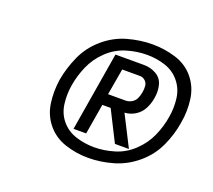

<svg xmlns="http://www.w3.org/2000/svg" viewBox="-85 -985 746 671"><g transform="rotate(20 288.0 -649.0)"><path d="M300 -424Q346 -424 392.5 -437.5Q439 -451 477.5 -483.5Q516 -516 536.5 -560.5Q557 -605 564 -651Q572 -695 566 -739Q560 -783 533 -815.5Q506 -848 464 -861Q422 -874 378 -874Q332 -874 285.5 -861Q239 -848 200.5 -815Q162 -782 142 -737.5Q122 -693 114 -648Q107 -603 113 -559.5Q119 -516 146 -483.5Q173 -451 214.5 -437.5Q256 -424 300 -424ZM307 -466Q272 -466 239 -476.5Q206 -487 184.5 -512.5Q163 -538 158.5 -573Q154 -608 160 -643Q166 -680 182 -716.5Q198 -753 228 -781.5Q258 -810 296 -821.5Q334 -833 372 -833Q407 -833 439.5 -822.5Q472 -812 493.5 -786Q515 -760 519.5 -725.5Q524 -691 518 -656Q512 -618 496 -582Q480 -546 450 -517.5Q420 -489 382 -477.5Q344 -466 307 -466ZM218 -502H265L284 -615H315L372 -502H424L366 -616Q387 -617 405.5 -628.5Q424 -640 434 -659.5Q444 -679 447 -699Q452 -724 446 -748Q440 -772 419 -784Q398 -796 373 -796H267ZM355 -657H290L307 -755H373Q384 -755 392.5 -747.5Q401 -740 402 -728.5Q403 -717 401 -705Q399 -693 394 -681.5Q389 -670 378 -663.5Q367 -657 355 -657Z"/></g></svg>

Font: Iosevka Sparkle Oblique
Style: Regular
Weight: 400
Italic angle: -9°
Designer: Belleve Invis
Foundry: Belleve Invis
Version: Version 4.5.0; ttfautohint (v1.8.3)